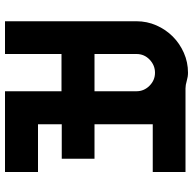

<svg xmlns="http://www.w3.org/2000/svg" viewBox="-22 -750 772 768"><g transform="rotate(90 364.0 -366.0)"><path d="M345 0V-226H196V0H65V-526Q65 -568 81.5 -605.5Q98 -643 126 -671Q154 -699 191.5 -715.5Q229 -732 271 -732Q287 -732 303.5 -727Q320 -722 334 -722H668V-591H477V-358H615V-227H477V-132H668V0ZM345 -358V-526Q345 -556 323 -578Q301 -600 271 -600Q241 -600 218.5 -578.5Q196 -557 196 -526V-358Z"/></g></svg>

Font: PostBus
Style: Regular
Weight: 400
Designer: Peter Wiegel
Version: Version 1.001